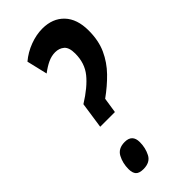

<svg xmlns="http://www.w3.org/2000/svg" viewBox="-242 -796 849 849"><g transform="rotate(-45 182.0 -372.0)"><path d="M99 -262 117 -385Q183 -426 216.5 -467.5Q250 -509 250 -569Q250 -607 233 -621.5Q216 -636 191 -636Q168 -636 145.5 -625.5Q123 -615 98 -596L75 -693Q107 -720 147 -735Q187 -750 225 -750Q289 -750 326.5 -710.5Q364 -671 364 -599Q364 -536 342.5 -489Q321 -442 284.5 -404.5Q248 -367 202 -334L191 -262ZM55 -41Q55 -78 71 -108Q87 -138 128 -138Q175 -138 175 -90Q175 -54 159.5 -24Q144 6 102 6Q76 6 65.5 -5.5Q55 -17 55 -41Z"/></g></svg>

Font: Georama Condensed SemiBold
Style: Italic
Weight: 600
Width: 3
Italic angle: -9°
Designer: Jean-Baptiste Levee
Foundry: Production Type
Version: Version 1.000